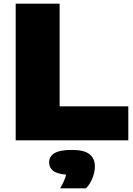

<svg xmlns="http://www.w3.org/2000/svg" viewBox="-20 -760 721 1040"><path d="M65 0V-740H303V-184H675V0ZM306 260Q331.5 216 338 186Q287 181.5 266.5 164.2Q246 147 246 120Q246 87.5 275 69.8Q304 52 370 52Q436 52 465 75.5Q494 99 494 141Q494 171.5 481 204.5Q468 237.5 446 260Z"/></svg>

Font: Encode Sans Expanded Expanded Black
Style: Regular
Weight: 900
Width: 7
Designer: Multiple Designers
Foundry: Impallari Type
Version: Version 3.000; ttfautohint (v1.8.3) -l 8 -r 50 -G 200 -x 14 